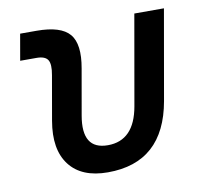

<svg xmlns="http://www.w3.org/2000/svg" viewBox="-64 -588 715 667"><g transform="rotate(-10 293.0 -254.5)"><path d="M265.1 9.8Q172.4 9.8 129.9 -45.9Q87.4 -101.6 104.5 -200.2L131.8 -356.4Q138.7 -394 129.2 -409.4Q119.6 -424.8 89.4 -424.8H31.7L47.9 -517.6H105.5Q191.4 -517.6 221.9 -481.4Q252.4 -445.3 237.3 -361.3L209 -200.2Q188.5 -83 281.2 -83Q374.5 -83 395 -200.2L450.7 -517.6H555.2L499.5 -200.2Q462.4 9.8 265.1 9.8Z"/></g></svg>

Font: Cascadia Code
Style: Italic
Weight: 400
Italic angle: -10°
Designer: Aaron Bell
Foundry: Saja Typeworks
Version: Version 2407.024